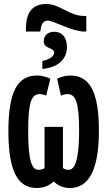

<svg xmlns="http://www.w3.org/2000/svg" viewBox="-20 -931 540 961"><path d="M110 -792V-773H182C186 -811 195 -828 220 -828C246 -828 342 -773 402 -773H412V-851H402C326 -851 280 -911 212 -911C158 -911 111 -886 110 -792ZM192 -626V-586C270 -593 315 -634 315 -695C315 -742 292 -772 252 -772C221 -772 199 -755 199 -724C199 -685 251 -695 251 -667C251 -651 232 -634 192 -626ZM164 10C202 10 230 -5 249 -23C267 -5 292 10 331 10C422 10 475 -77 475 -276C475 -474 428 -553 332 -553C306 -553 285 -546 266 -537L285 -452C295 -457 306 -460 318 -460C358 -460 376 -420 376 -277C376 -122 352 -81 324 -81C313 -81 303 -84 295 -90V-296H203V-90C195 -84 185 -81 173 -81C140 -81 121 -122 121 -277C121 -420 138 -460 178 -460C190 -460 202 -457 211 -452L232 -537C213 -546 190 -553 165 -553C69 -553 22 -474 22 -276C22 -77 67 10 164 10Z"/></svg>

Font: Noto Sans Mono ExtraCondensed SemiBold
Style: Regular
Weight: 600
Width: 2
Designer: Monotype Design Team
Foundry: Monotype Imaging Inc.
Version: Version 2.014